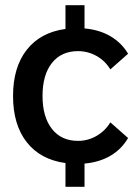

<svg xmlns="http://www.w3.org/2000/svg" viewBox="-20 -688 524 736"><path d="M403 -219 471 -159Q446 -116 403.5 -91Q361 -66 304 -61V28H231V-63Q135 -76 82.5 -143Q30 -210 30 -320Q30 -430 82.5 -497Q135 -564 231 -577V-668H304V-579Q361 -574 403.5 -549Q446 -524 471 -482L403 -422Q383 -455 350 -473.5Q317 -492 279 -492Q215 -492 179 -446.5Q143 -401 143 -320Q143 -240 179 -194Q215 -148 279 -148Q317 -148 350 -167Q383 -186 403 -219Z"/></svg>

Font: Sarabun SemiBold
Style: Regular
Weight: 600
Designer: Suppakit Chalermlarp | Katatrad Co.,Ltd.
Foundry: Cadson Demak Co.,Ltd.
Version: Version 1.000; ttfautohint (v1.6)